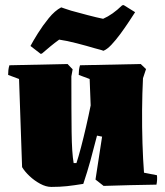

<svg xmlns="http://www.w3.org/2000/svg" viewBox="-20 -727 648 756"><path d="M182 9Q161 9 138 -3.5Q115 -16 96 -34Q77 -52 67 -69Q64 -156 61 -242.5Q58 -329 55 -416L12 -432Q12 -442 13 -451Q14 -460 17 -470L246 -475L266 -454L261 -426Q261 -290 262 -207Q263 -124 270 -85H281Q289 -109 299 -147Q309 -185 319 -228.5Q329 -272 337 -312Q336 -338 335 -364Q334 -390 333 -416L290 -432Q290 -442 291 -451Q292 -460 295 -470L534 -475L555 -455L543 -419Q540 -360 539.5 -293.5Q539 -227 541 -163Q543 -99 547 -47L598 -37Q599 -28 598.5 -18.5Q598 -9 596 0Q544 1 492 2Q440 3 388 5L356 -20L382 -189L362 -193Q348 -138 336 -94.5Q324 -51 308 -3Q271 3 243.5 6Q216 9 182 9ZM140 -515 100 -546Q110 -565 129 -595.5Q148 -626 172 -655.5Q196 -685 221 -698Q227 -696 237 -692.5Q247 -689 260 -685Q289 -677 325 -667.5Q361 -658 386 -653Q423 -669 461 -706L467 -707L512 -679Q503 -665 487.5 -641.5Q472 -618 454 -593.5Q436 -569 418.5 -550.5Q401 -532 387 -527Q383 -529 373.5 -531.5Q364 -534 353 -537Q323 -546 282.5 -556.5Q242 -567 213 -571Q195 -558 178 -544Q161 -530 145 -516Z"/></svg>

Font: Labrada Black
Style: Regular
Weight: 900
Designer: Mercedes Jáuregui
Foundry: Omnibus-Type Team
Version: Version 1.000; ttfautohint (v1.8.4.7-5d5b)